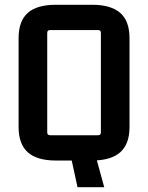

<svg xmlns="http://www.w3.org/2000/svg" viewBox="-20 -664 622 805"><path d="M391 -538H190Q178 -538 178 -526V-109Q178 -97 190 -97H391Q403 -97 403 -109V-526Q403 -538 391 -538ZM58 -131V-504Q58 -576 96.5 -610Q135 -644 214 -644H366Q445 -644 484 -610Q523 -576 523 -504V-131Q523 -60 484 -25.5Q445 9 366 9H214Q135 9 96.5 -25.5Q58 -60 58 -131ZM305 121 271 -36H374L417 121Z"/></svg>

Font: Gemunu Libre ExtraLight
Style: Bold
Weight: 700
Version: Version 1.100